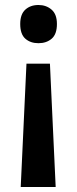

<svg xmlns="http://www.w3.org/2000/svg" viewBox="-20 -567 308 769"><path d="M208 -471Q208 -430 187 -412Q166 -394 134 -394Q102 -394 81.5 -412Q61 -430 61 -471Q61 -510 81.5 -528.5Q102 -547 134 -547Q165 -547 186.5 -528.5Q208 -510 208 -471ZM86 -312H180L203 182H63Z"/></svg>

Font: Noto Sans Devanagari SemiCondensed SemiBold
Style: Regular
Weight: 600
Width: 4
Designer: Jelle Bosma - Monotype Design Team
Foundry: Monotype Imaging Inc.
Version: Version 2.004; ttfautohint (v1.8.4.7-5d5b)